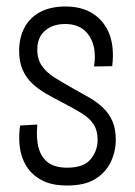

<svg xmlns="http://www.w3.org/2000/svg" viewBox="-20 -560 415 592"><path d="M187 12Q139 12 108.5 -4.5Q78 -21 61.5 -47.5Q45 -74 41 -107Q37 -140 42 -173L95 -176Q91 -132 99.5 -102.5Q108 -73 129.5 -58Q151 -43 187 -43Q238 -43 259.5 -69Q281 -95 281 -129Q281 -157 269 -176Q257 -195 233 -210Q209 -225 174 -243Q147 -257 122.5 -271Q98 -285 79 -303Q60 -321 49.5 -345.5Q39 -370 39 -403Q39 -444 55.5 -475Q72 -506 104 -523Q136 -540 182 -540Q232 -540 266.5 -518Q301 -496 317 -455.5Q333 -415 326 -356L270 -355Q276 -395 267 -424Q258 -453 236.5 -469.5Q215 -486 181 -486Q143 -486 119 -465.5Q95 -445 95 -407Q95 -377 109.5 -356.5Q124 -336 149 -320.5Q174 -305 204 -288Q231 -273 255.5 -259Q280 -245 298.5 -227Q317 -209 327 -185.5Q337 -162 337 -129Q337 -93 321.5 -60.5Q306 -28 273.5 -8Q241 12 187 12Z"/></svg>

Font: Bricolage Grotesque Condensed ExtraLight
Style: Regular
Weight: 250
Width: 3
Designer: Mathieu Triay
Foundry: Atelier Triay
Version: Version 1.000;gftools[0.9.30]